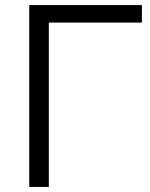

<svg xmlns="http://www.w3.org/2000/svg" viewBox="-20 -735 588 755"><path d="M95 0V-715H538V-646H130L172 -698V0Z"/></svg>

Font: Wix Madefor Display
Style: Regular
Weight: 400
Designer: Dalton Maag Ltd
Foundry: Dalton Maag Ltd
Version: Version 3.100